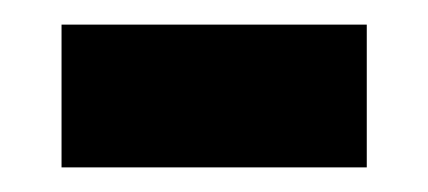

<svg xmlns="http://www.w3.org/2000/svg" viewBox="-20 -322 348 156"><path d="M30 -302H278V-186H30Z"/></svg>

Font: Grenze Black
Style: Regular
Weight: 900
Designer: Renata Polastri
Foundry: Omnibus-Type
Version: Version 1.002; ttfautohint (v1.8)